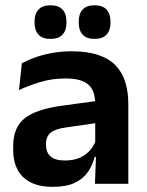

<svg xmlns="http://www.w3.org/2000/svg" viewBox="-20 -697 556 728"><path d="M340 0 344.5 -120 341 -131V-284.5L340.5 -306.5Q340.5 -354.5 314.2 -377Q288 -399.5 228.5 -399.5Q178 -399.5 133.8 -386.2Q89.5 -373 52 -355.5L63 -457.5Q85 -469 113.2 -479.2Q141.5 -489.5 176.5 -496Q211.5 -502.5 252 -502.5Q312 -502.5 353.5 -488.2Q395 -474 419.8 -447.5Q444.5 -421 455.5 -384.2Q466.5 -347.5 466.5 -303V0ZM179.5 11.5Q106.5 11.5 68.2 -25Q30 -61.5 30 -129V-143Q30 -214.5 74 -248.8Q118 -283 213.5 -296L352.5 -315L360 -232.5L232 -214Q190 -208.5 172.2 -194Q154.5 -179.5 154.5 -151.5V-146.5Q154.5 -119 171.8 -103.8Q189 -88.5 226 -88.5Q259 -88.5 282.5 -99Q306 -109.5 321.2 -126.8Q336.5 -144 343 -165.5L361 -102H339Q331 -70.5 313.2 -44.8Q295.5 -19 263.5 -3.8Q231.5 11.5 179.5 11.5ZM171 -549.5Q141 -549.5 126 -565.8Q111 -582 111 -611.5V-615Q111 -644.5 126 -660.8Q141 -677 171 -677Q202.5 -677 217.2 -660.8Q232 -644.5 232 -615V-611.5Q232 -582 217.2 -565.8Q202.5 -549.5 171 -549.5ZM338.5 -549.5Q308 -549.5 293.2 -565.8Q278.5 -582 278.5 -611.5V-615Q278.5 -644.5 293.2 -660.8Q308 -677 338.5 -677Q369 -677 384 -660.8Q399 -644.5 399 -615V-611.5Q399 -582 384 -565.8Q369 -549.5 338.5 -549.5Z"/></svg>

Font: Anek Bangla Medium SemiBold
Style: Regular
Weight: 600
Version: Version 1.003